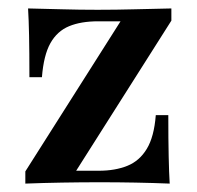

<svg xmlns="http://www.w3.org/2000/svg" viewBox="-20 -437 469 457"><path d="M40.3 0V-29L266.9 -386.3H213.7Q172.6 -386.3 144.4 -374.6Q116.1 -362.9 100 -334.3Q83.9 -305.6 79.8 -253.2H50Q50 -313.7 49.2 -352.4Q48.4 -391.1 46.8 -416.9Q85.5 -416.1 127.4 -414.9Q169.4 -413.7 212.1 -413.7Q256.5 -413.7 301.2 -414.9Q346 -416.1 387.9 -416.9V-387.9L161.3 -30.6H215.3Q254 -30.6 283.1 -42.3Q312.1 -54 329.4 -82.7Q346.8 -111.3 350.8 -162.9H380.6Q380.6 -103.2 381.5 -64.5Q382.3 -25.8 383.9 0Q344.4 -1.6 302.4 -2.4Q260.5 -3.2 217.7 -3.2Q173.4 -3.2 127.8 -2.4Q82.3 -1.6 40.3 0Z"/></svg>

Font: Playfair
Style: Bold
Weight: 700
Designer: Claus Eggers Sørensen
Foundry: Claus Eggers Sørensen
Version: Version 2.001;gftools[0.9.30]